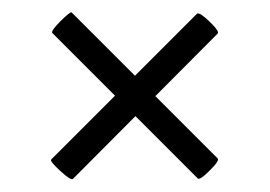

<svg xmlns="http://www.w3.org/2000/svg" viewBox="-20 -378 433 308"><path d="M62 -122 296 -356Q300 -359 316.5 -343Q333 -327 329 -324L97 -91Q94 -88 77 -103.5Q60 -119 62 -122ZM95 -358 329 -124Q333 -121 316.5 -104.5Q300 -88 297 -92L64 -325Q61 -328 77 -344Q93 -360 95 -358Z"/></svg>

Font: Cormorant Unicase SemiBold
Style: Regular
Weight: 600
Designer: Christian Thalmann (Catharsis Fonts)
Foundry: Catharsis Fonts
Version: Version 4.000